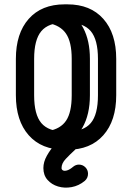

<svg xmlns="http://www.w3.org/2000/svg" viewBox="-20 -684 608 883"><path d="M53 -413.2Q53 -530.5 112.1 -597.2Q171.2 -664 277.2 -664H290Q396 -664 455.2 -597.2Q514.5 -530.5 514.5 -413.2V-246Q514.5 -128.8 455.2 -62Q396 4.8 290 4.8H277.2Q171.2 4.8 112.1 -62Q53 -128.8 53 -246ZM137 -413.2V-246Q137 -157 170.1 -118Q203.2 -79 277.2 -79H290Q364.2 -79 397.4 -118Q430.5 -157 430.5 -246V-413.2Q430.5 -501.5 397.4 -540.8Q364.2 -580 290 -580H277.2Q203.2 -580 170.1 -540.8Q137 -501.5 137 -413.2ZM200.8 -577.8Q186.5 -580 176.2 -591.5Q166 -603 166 -618.8Q166 -626.8 176.5 -634.4Q187 -642 203.9 -646.4Q220.8 -650.8 239.6 -649.8Q258.5 -648.8 275 -639Q332.2 -613.2 362.9 -555.1Q393.5 -497 393.5 -413.2V-246Q393.5 -156.8 359.1 -96.9Q324.8 -37 261.8 -12.5Q240.2 -2.8 218.2 -6.8Q196.2 -10.8 181.6 -21.4Q167 -32 167 -40.2Q167 -56 177.1 -67.9Q187.2 -79.8 202.5 -81.5Q258.8 -91.2 284.2 -129.5Q309.8 -167.8 309.8 -246V-413.2Q309.8 -491.2 283.4 -529.6Q257 -568 200.8 -577.8ZM316.5 82.8Q328.5 73 342.8 73Q360.2 73 372.5 85.2Q384.8 97.5 384.8 115Q384.8 134.8 369.8 148Q342.5 170.5 309.5 176.5Q276.5 182.5 247 173.6Q217.5 164.8 198.5 143.2Q179.5 121.8 179.5 88.8Q179.5 60.8 195.4 32.4Q211.2 4 233 -19.9Q254.8 -43.8 271.2 -58.5Q282.8 -69.5 298.2 -69.5Q315.8 -69.5 328 -56.9Q340.2 -44.2 340.2 -27.5Q340.2 -8.8 326 4Q301.5 26.5 282.2 47Q263 67.5 263 88.8Q263 96.2 269.9 99.8Q276.8 103.2 288.8 99.6Q300.8 96 316.5 82.8Z"/></svg>

Font: Libertine-Super Thin
Style: Regular
Weight: 100
Designer: Bastien Sozeau
Foundry: NBR — Bastien Sozeau
Version: Version 2.003;gftools[0.9.33]